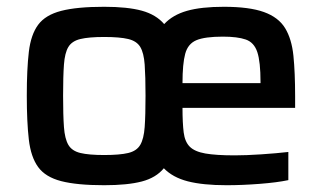

<svg xmlns="http://www.w3.org/2000/svg" viewBox="-20 -538 949 566"><path d="M287 8Q207 8 160.5 -4Q114 -16 92.5 -45.5Q71 -75 65 -126.5Q59 -178 59 -256Q59 -334 65 -385Q71 -436 92.5 -465Q114 -494 160.5 -506Q207 -518 287 -518Q356 -518 398 -506.5Q440 -495 464 -467Q489 -494 531 -506Q573 -518 640 -518Q715 -518 758 -502.5Q801 -487 820.5 -455Q840 -423 845 -373.5Q850 -324 850 -254V-220H518Q518 -175 521.5 -147.5Q525 -120 539.5 -105.5Q554 -91 585.5 -85.5Q617 -80 672 -80Q705 -80 750 -83Q795 -86 830 -90V-7Q797 0 745.5 4Q694 8 648 8Q578 8 533.5 -3.5Q489 -15 463 -42Q440 -14 398 -3Q356 8 287 8ZM518 -293H748V-296Q748 -356 738.5 -384.5Q729 -413 704.5 -421.5Q680 -430 637 -430Q584 -430 559 -419.5Q534 -409 526 -379.5Q518 -350 518 -293ZM287 -81Q333 -81 358 -87Q383 -93 393.5 -111Q404 -129 406.5 -163.5Q409 -198 409 -256Q409 -313 406.5 -347.5Q404 -382 393.5 -399.5Q383 -417 358 -423Q333 -429 287 -429Q242 -429 217 -423Q192 -417 181.5 -399.5Q171 -382 168.5 -347.5Q166 -313 166 -256Q166 -198 168.5 -163.5Q171 -129 181.5 -111Q192 -93 217 -87Q242 -81 287 -81Z"/></svg>

Font: Saira Medium
Style: Regular
Weight: 500
Designer: Hector Gatti with collaboration of the Omnibus-Type team
Foundry: Omnibus-Type
Version: Version 1.100; ttfautohint (v1.8.3)